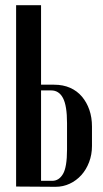

<svg xmlns="http://www.w3.org/2000/svg" viewBox="-20 -719 395 739"><path d="M188 -393Q223 -393 250 -381Q277 -369 295.5 -347Q314 -325 324 -296Q334 -267 334 -232V-157Q334 -124 323 -95Q312 -66 293 -45Q274 -24 248.5 -12Q223 0 194 0L42 -1V-699H138V-393ZM238 -245Q238 -312 222.5 -341.5Q207 -371 177 -371H138V-23H181Q207 -23 222.5 -49.5Q238 -76 238 -144Z"/></svg>

Font: Moniqa Narrow Heading
Style: Bold
Weight: 700
Width: 4
Designer: Rajesh Rajput
Foundry: Rajesh Rajput
Version: Version 1.000